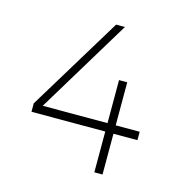

<svg xmlns="http://www.w3.org/2000/svg" viewBox="-103 -802 905 905"><g transform="rotate(15 349.5 -349.5)"><path d="M592 -240V-199H475V0H435V-199H75V-240L354 -699H397L119 -240H435V-450H475V-240Z"/></g></svg>

Font: Argentum Sans ExtraLight
Style: Regular
Weight: 275
Designer: Julieta Ulanovsky (Modified by Cristiano Sobral)
Foundry: Julieta Ulanovsky
Version: Version 1.000; ttfautohint (v1.5.65-e2d9)